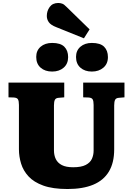

<svg xmlns="http://www.w3.org/2000/svg" viewBox="-20 -1254 892 1288"><path d="M433 14Q334 14 270.5 -9Q207 -32 171.5 -70.5Q136 -109 121.5 -156.5Q107 -204 107 -252V-550Q107 -576 100.5 -587.5Q94 -599 71 -600L37 -601V-700H411V-601L375 -598Q355 -597 348.5 -585Q342 -573 342 -547V-246Q342 -212 354.5 -186.5Q367 -161 395 -146.5Q423 -132 471 -132Q525 -132 555 -147.5Q585 -163 596.5 -188.5Q608 -214 608 -243V-550Q608 -576 601.5 -587.5Q595 -599 572 -600L538 -601V-700H815V-601L779 -598Q759 -597 752.5 -585Q746 -573 746 -547V-252Q746 -162 710.5 -103Q675 -44 605.5 -15Q536 14 433 14ZM543 -997 357 -1072Q321 -1086 307.5 -1105Q294 -1124 294 -1147Q294 -1181 313.5 -1207.5Q333 -1234 371 -1234Q384 -1234 397 -1229.5Q410 -1225 426 -1208L581 -1057ZM596 -774Q549 -774 519.5 -800Q490 -826 490 -872Q490 -915 519.5 -940.5Q549 -966 596 -966Q653 -966 678.5 -940.5Q704 -915 704 -871Q704 -826 673.5 -800Q643 -774 596 -774ZM330 -774Q282 -774 252.5 -800Q223 -826 223 -872Q223 -915 252.5 -940.5Q282 -966 330 -966Q386 -966 411.5 -940.5Q437 -915 437 -871Q437 -826 407 -800Q377 -774 330 -774Z"/></svg>

Font: Literata Variable Black
Style: Regular
Weight: 900
Designer: Latin by Veronika Burian and Jose Scaglione. Greek by Irene Vlachou. Cyrillic by Vera Evstafieva.
Foundry: TypeTogether
Version: Version 3.021